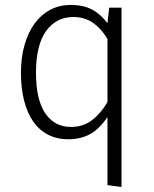

<svg xmlns="http://www.w3.org/2000/svg" viewBox="-20 -554 623 779"><path d="M423 -523H473V205L416 197V-79Q382 -29 344 -9Q306 11 258 11Q210 11 174 -8Q138 -27 114 -62Q90 -97 77.5 -147Q65 -197 65 -259Q65 -321 79.5 -371.5Q94 -422 120 -458Q146 -494 183.5 -514Q221 -534 267 -534Q318 -534 353 -515.5Q388 -497 416 -460ZM416 -396Q391 -438 357 -461.5Q323 -485 278 -485Q208 -485 167 -428Q126 -371 126 -259Q126 -150 163.5 -94.5Q201 -39 268 -39Q318 -39 354 -67Q390 -95 416 -140Z"/></svg>

Font: Jldddboxgfspflltxgxzjzlszac
Style: Regular
Weight: 300
Designer: Carrois Corporate & Edenspiekermann
Foundry: Carrois Corporate GbR & Edenspiekermann AG
Version: Version 2.001